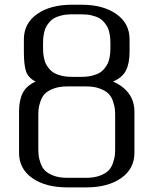

<svg xmlns="http://www.w3.org/2000/svg" viewBox="-20 -812 686 832"><path d="M354 -437.5H271Q236.3 -437.5 211.7 -428Q187 -418.5 174.6 -405.8Q162.1 -393.1 155.3 -372.8Q148.4 -352.5 147.2 -339.1Q146 -325.7 146 -306.2V-172.9Q146 -153.3 147.2 -139.9Q148.4 -126.5 155.3 -106.2Q162.1 -85.9 174.6 -73.2Q187 -60.5 211.7 -51Q236.3 -41.5 271 -41.5H354Q388.7 -41.5 413.3 -51Q438 -60.5 450.4 -73.2Q462.9 -85.9 469.7 -106.2Q476.6 -126.5 477.8 -139.9Q479 -153.3 479 -172.9V-306.2Q479 -325.7 477.8 -339.1Q476.6 -352.5 469.7 -372.8Q462.9 -393.1 450.4 -405.8Q438 -418.5 413.3 -428Q388.7 -437.5 354 -437.5ZM333.5 -791.5Q426.8 -791.5 484.1 -751.2Q541.5 -710.9 541.5 -641.6V-587.4Q541.5 -538.1 525.9 -506.8Q510.3 -475.6 469.7 -458.5Q513.7 -439.9 538.1 -406.7Q562.5 -373.5 562.5 -329.1V-149.9Q562.5 -80.6 505.1 -40.3Q447.8 0 354 0H271Q177.2 0 119.9 -40.3Q62.5 -80.6 62.5 -149.9V-329.1Q62.5 -377 78.4 -408.7Q94.2 -440.4 134.3 -458.5Q101.1 -475.6 92.3 -504.2Q83.5 -532.7 83.5 -587.4V-641.6Q83.5 -710.9 140.9 -751.2Q198.2 -791.5 291.5 -791.5ZM333.5 -479Q358.4 -479 378.4 -483.9Q398.4 -488.8 411.1 -496.3Q423.8 -503.9 433.1 -515.6Q442.4 -527.3 447.3 -537.8Q452.1 -548.3 454.8 -563Q457.5 -577.6 458 -587.4Q458.5 -597.2 458.5 -610.4V-618.7Q458.5 -631.8 458 -641.6Q457.5 -651.4 454.8 -666Q452.1 -680.7 447.3 -691.2Q442.4 -701.7 433.1 -713.4Q423.8 -725.1 411.1 -732.7Q398.4 -740.2 378.4 -745.1Q358.4 -750 333.5 -750H291.5Q266.6 -750 246.6 -745.1Q226.6 -740.2 213.9 -732.7Q201.2 -725.1 191.9 -713.4Q182.6 -701.7 177.7 -691.2Q172.9 -680.7 170.2 -666Q167.5 -651.4 167 -641.6Q166.5 -631.8 166.5 -618.7V-610.4Q166.5 -597.2 167 -587.4Q167.5 -577.6 170.2 -563Q172.9 -548.3 177.7 -537.8Q182.6 -527.3 191.9 -515.6Q201.2 -503.9 213.9 -496.3Q226.6 -488.8 246.6 -483.9Q266.6 -479 291.5 -479Z"/></svg>

Font: Gputeks
Style: Regular
Weight: 500
Version: Version 0.9